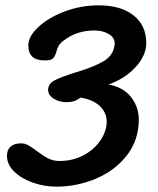

<svg xmlns="http://www.w3.org/2000/svg" viewBox="-20 -683 589 718"><path d="M191 15Q146 15 103 0Q60 -15 33 -41.5Q6 -68 6 -100Q6 -123 20 -135Q34 -147 59 -147Q73 -147 85.5 -140Q98 -133 118 -118Q142 -100 160.5 -90.5Q179 -81 202 -81Q253 -81 293.5 -103Q334 -125 356.5 -159.5Q379 -194 379 -228Q379 -262 353 -286.5Q327 -311 281 -318Q266 -307 254.5 -304Q243 -301 227 -301Q202 -301 181 -314Q160 -327 160 -347Q160 -370 184 -382.5Q208 -395 262 -412Q330 -432 368 -454.5Q406 -477 409 -520Q409 -542 387 -555.5Q365 -569 333 -569Q267 -569 219 -532Q205 -522 199 -511Q193 -500 190 -487Q185 -471 177.5 -464Q170 -457 148 -457Q116 -457 101 -471Q86 -485 86 -514Q86 -547 123.5 -582Q161 -617 221.5 -640Q282 -663 349 -663Q433 -663 480 -625Q527 -587 527 -522Q527 -476 487.5 -432.5Q448 -389 386 -367Q441 -357 470 -320Q499 -283 499 -236Q499 -159 454.5 -102Q410 -45 339 -15Q268 15 191 15Z"/></svg>

Font: Sriracha
Style: Regular
Weight: 400
Designer: Suppakit Chalermlarp
Version: Version 1.002g